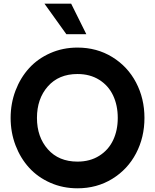

<svg xmlns="http://www.w3.org/2000/svg" viewBox="-20 -1020 847 1050"><path d="M342.8 -833 223.1 -1000H369.1L452.1 -833ZM403.8 9.8Q323.7 9.8 255.1 -20.5Q186.5 -50.8 139.2 -102.8Q91.8 -154.8 64.9 -225.3Q38.1 -295.9 38.1 -375Q38.1 -454.1 64.9 -524.7Q91.8 -595.2 139.2 -647.2Q186.5 -699.2 255.1 -729.5Q323.7 -759.8 403.8 -759.8Q509.8 -759.8 594 -708Q678.2 -656.2 724.1 -568.6Q770 -481 770 -375Q770 -269 724.1 -181.4Q678.2 -93.8 594 -42Q509.8 9.8 403.8 9.8ZM403.8 -136.2Q472.2 -136.2 522.7 -168Q573.2 -199.7 598.6 -253.4Q624 -307.1 624 -375Q624 -443.8 598.6 -497.8Q573.2 -551.8 522.7 -583.5Q472.2 -615.2 403.8 -615.2Q301.3 -615.2 241.7 -547.6Q182.1 -480 182.1 -375Q182.1 -271 241.7 -203.6Q301.3 -136.2 403.8 -136.2Z"/></svg>

Font: Orkney
Style: Bold
Weight: 700
Designer: Samuel Oakes and Alfredo Marco Pradil
Foundry: Alfredo Marco Pradil
Version: 1.0